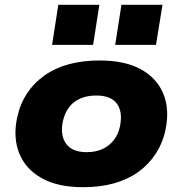

<svg xmlns="http://www.w3.org/2000/svg" viewBox="-20 -769 762 800"><path d="M326 11Q221 11 154 -26.5Q87 -64 60.5 -129.5Q34 -195 51 -277Q63 -335 92.5 -379.5Q122 -424 166 -455Q210 -486 267.5 -501.5Q325 -517 395 -517Q501 -517 567.5 -480Q634 -443 660.5 -378.5Q687 -314 670 -230Q658 -173 628.5 -128Q599 -83 555.5 -52Q512 -21 454.5 -5Q397 11 326 11ZM341 -135Q379 -135 407 -148Q435 -161 454 -185Q473 -209 480 -243Q492 -303 467 -337Q442 -371 381 -371Q344 -371 315.5 -359Q287 -347 268.5 -323Q250 -299 242 -264Q230 -205 255.5 -170Q281 -135 341 -135ZM460 -582 486 -749H657L630 -582ZM197 -582 223 -749H394L368 -582Z"/></svg>

Font: Nunito Sans 7pt SemiExpanded Black
Style: Italic
Weight: 900
Width: 6
Italic angle: -9°
Designer: Vernon Adams
Foundry: Vernon Adams
Version: Version 3.101;gftools[0.9.27]